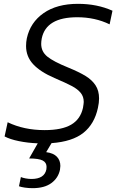

<svg xmlns="http://www.w3.org/2000/svg" viewBox="-20 -734 607 1002"><path d="M79 238 89 190Q98 194 113.5 197Q129 200 144 200Q212 200 222 150Q223 146 223 137Q223 114 202.5 103.5Q182 93 132 93L177 14Q125 12 78.5 2.5Q32 -7 4 -22L20 -96Q105 -55 213 -55Q303 -55 351.5 -83.5Q400 -112 413 -171Q417 -195 417 -202Q417 -230 401 -249.5Q385 -269 356 -284.5Q327 -300 264 -327Q190 -359 153 -399Q116 -439 116 -494Q116 -515 120 -534Q138 -617 207.5 -665.5Q277 -714 387 -714Q487 -714 567 -678L552 -607Q476 -644 383 -644Q221 -644 198 -534Q195 -518 195 -505Q195 -465 226.5 -439Q258 -413 337 -381Q393 -358 426.5 -337.5Q460 -317 478.5 -289Q497 -261 497 -220Q497 -198 491 -171Q473 -87 415.5 -41Q358 5 249 13L221 60Q259 65 277 84Q295 103 295 132Q295 138 293 152Q284 195 248 221.5Q212 248 150 248Q129 248 109 245Q89 242 79 238Z"/></svg>

Font: Prompt Light
Style: Italic
Weight: 300
Italic angle: -12°
Designer: Katatrad Team
Foundry: CadsonDemak
Version: Version 1.000